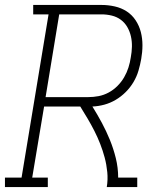

<svg xmlns="http://www.w3.org/2000/svg" viewBox="-35 -755 655 775"><path d="M-15 0V-38H52L161 -697H99V-735H375Q402 -735 428.5 -729Q455 -723 476.5 -709Q498 -695 512.5 -673Q527 -651 533.5 -625.5Q540 -600 540 -572.5Q540 -545 535 -517Q531 -494 524 -470Q517 -446 504 -424Q491 -402 472.5 -383.5Q454 -365 432 -352Q410 -339 386 -332.5Q362 -326 338 -325Q358 -293 376 -259.5Q394 -226 408.5 -190.5Q423 -155 432.5 -116.5Q442 -78 442 -38H519V0H396Q401 -30 398 -60.5Q395 -91 387.5 -119Q380 -147 369.5 -174Q359 -201 346 -226.5Q333 -252 318.5 -276.5Q304 -301 289 -325H143L95 -38H158V0ZM321 -363Q342 -363 363 -367Q384 -371 403.5 -381.5Q423 -392 439 -408Q455 -424 466 -443Q477 -462 483.5 -482.5Q490 -503 493 -524Q497 -545 497.5 -566.5Q498 -588 493.5 -608Q489 -628 479 -645.5Q469 -663 453 -675Q437 -687 416.5 -692Q396 -697 375 -697H204L149 -363Z"/></svg>

Font: Iosevka Curly Slab XLtExObl
Style: Regular
Weight: 200
Width: 7
Italic angle: -9°
Monospace: yes
Designer: Belleve Invis
Foundry: Belleve Invis
Version: Version 11.0.0; ttfautohint (v1.8.3)